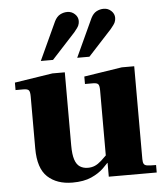

<svg xmlns="http://www.w3.org/2000/svg" viewBox="-53 -787 733 846"><g transform="rotate(-5 313.5 -363.5)"><path d="M234 12Q165 12 124 -26Q83 -64 83 -152V-383Q83 -403 77.5 -409.5Q72 -416 54 -416H19V-449L187 -475H242V-152Q242 -112 249.5 -89Q257 -66 272 -56.5Q287 -47 307 -47Q324 -47 338 -53Q352 -59 367 -72.5Q382 -86 402 -106L408 -78Q394 -60 372.5 -39Q351 -18 317.5 -3Q284 12 234 12ZM395 0V-61H390V-383Q390 -403 384.5 -409.5Q379 -416 361 -416H326V-449L494 -475H549V-64Q549 -50 553 -43Q557 -36 569.5 -34.5Q582 -33 607 -33V0ZM302 -534 380 -703Q390 -723 405 -731Q420 -739 437 -739Q456 -739 470 -726Q484 -713 484 -695Q484 -685 480 -675.5Q476 -666 460 -647L356 -534ZM141 -534 219 -703Q229 -723 244 -731Q259 -739 276 -739Q295 -739 309 -726Q323 -713 323 -695Q323 -685 319 -675.5Q315 -666 299 -647L195 -534Z"/></g></svg>

Font: Frank Ruhl Libre Black
Style: Regular
Weight: 900
Designer: Yanek Iontef
Foundry: Fontef
Version: Version 6.004